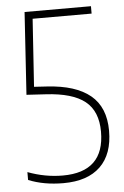

<svg xmlns="http://www.w3.org/2000/svg" viewBox="-53 -779 536 827"><g transform="rotate(-5 214.5 -365.5)"><path d="M188 9Q103 9 37 -18V-52Q111.5 -24 188 -24Q368 -24 368 -198Q368 -286.5 314.2 -329.5Q260.5 -372.5 145 -379L62 -384L85 -740H372V-708H117L97.5 -415.5L153 -412Q277 -404.5 340 -352.5Q403 -300.5 403 -199Q403 -98 347.8 -44.5Q292.5 9 188 9Z"/></g></svg>

Font: Encode Sans Condensed Condensed Thin
Style: Regular
Weight: 100
Width: 3
Designer: Multiple Designers
Foundry: Impallari Type
Version: Version 3.000; ttfautohint (v1.8.3) -l 8 -r 50 -G 200 -x 14 